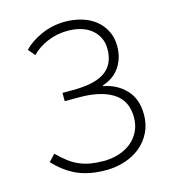

<svg xmlns="http://www.w3.org/2000/svg" viewBox="-104 -755 755 851"><g transform="rotate(-15 274.0 -329.5)"><path d="M279 12Q204 12 149.5 -11.5Q95 -35 46 -87L75 -118Q99 -94 121.5 -77Q144 -60 168.5 -49.5Q193 -39 220 -34.5Q247 -30 279 -30Q315 -30 347.5 -40Q380 -50 404.5 -69.5Q429 -89 443.5 -117.5Q458 -146 458 -183Q458 -259 402 -295Q346 -331 247 -331H180V-369H227Q330 -369 376.5 -403Q423 -437 423 -505Q423 -535 411.5 -558Q400 -581 380 -597Q360 -613 332.5 -621Q305 -629 273 -629Q223 -629 179.5 -610.5Q136 -592 107 -562L81 -593Q111 -625 162 -648Q213 -671 273 -671Q313 -671 349 -660Q385 -649 411 -628Q437 -607 452.5 -576.5Q468 -546 468 -507Q468 -452 440.5 -411.5Q413 -371 362 -355V-351Q423 -340 463.5 -297.5Q504 -255 504 -183Q504 -138 486 -101.5Q468 -65 437.5 -40Q407 -15 366 -1.5Q325 12 279 12Z"/></g></svg>

Font: CV Source Sans Light
Style: Regular
Weight: 300
Designer: Paul D. Hunt
Foundry: Adobe Systems Incorporated
Version: Version 3.001